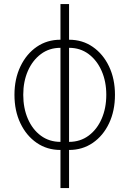

<svg xmlns="http://www.w3.org/2000/svg" viewBox="-20 -748 656 972"><path d="M286.1 11.2Q218.3 11.2 165.8 -24.9Q113.3 -61 83.3 -124Q53.2 -187 53.2 -268.1Q53.2 -348.6 83.5 -411.9Q113.8 -475.1 166 -511Q218.3 -546.9 286.1 -546.9H329.6Q397.5 -546.9 449.7 -510.7Q502 -474.6 532 -411.6Q562 -348.6 562 -268.1Q562 -187 532.2 -124Q502.4 -61 450 -24.9Q397.5 11.2 329.6 11.2ZM286.1 -29.8H329.6Q386.2 -29.8 428.7 -61.3Q471.2 -92.8 494.6 -146.7Q518.1 -200.7 518.1 -268.1Q518.1 -335.4 494.4 -389.2Q470.7 -442.9 428.5 -474.4Q386.2 -505.9 329.6 -505.9H286.1Q229.5 -505.9 187.3 -474.4Q145 -442.9 121.3 -389.2Q97.7 -335.4 97.7 -268.1Q97.7 -200.7 121.1 -146.5Q144.5 -92.3 187 -61Q229.5 -29.8 286.1 -29.8ZM286.1 204.1V-727.5H329.6V204.1Z"/></svg>

Font: Inter 18pt ExtraLight
Style: Regular
Weight: 250
Designer: Rasmus Andersson
Foundry: rsms
Version: Version 4.001;git-66647c0bb